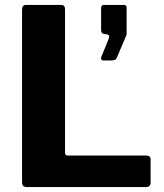

<svg xmlns="http://www.w3.org/2000/svg" viewBox="-20 -762 667 782"><path d="M69.8 -722.7Q69.8 -742 85.9 -742H229.4Q244.8 -742 244.8 -724.2V-140.9Q244.8 -128.4 255.9 -128.4H574.8Q593.4 -128.4 593.4 -112.8V-17.7Q593.4 -10.1 588.7 -5.1Q584 0 573.6 0H91.6Q78.8 0 74.3 -5Q69.8 -10 69.8 -20.7V-722.7ZM400.6 -515.7Q394.8 -515.7 392.6 -520.3Q390.4 -525 392.1 -529.1L422.8 -604.1Q428.6 -619.2 416.9 -621.6L406.9 -623.4Q391.8 -624.4 391.8 -637.8V-728.6Q391.8 -742 403.5 -742H485Q495.7 -742 495.7 -731V-623.4Q495.7 -620.9 494.8 -618.9Q494 -616.8 493.3 -615.1L456.7 -529.1Q454.3 -521.5 448.8 -518.6Q443.3 -515.7 431.6 -515.7Z"/></svg>

Font: Libre Franklin Thin
Style: Regular
Weight: 100
Designer: Pablo Impallari, Rodrigo Fuenzalida, Nhung Nguyen
Foundry: Impallari Type
Version: Version 3.000